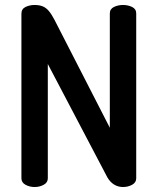

<svg xmlns="http://www.w3.org/2000/svg" viewBox="-20 -751 633 771"><path d="M119 0Q99 0 82.5 -9Q66 -18 66 -35V-696Q66 -715 82.5 -723Q99 -731 119 -731Q138 -731 151.5 -725.5Q165 -720 176 -707Q187 -694 199 -671L421 -238V-697Q421 -715 437.5 -723Q454 -731 474 -731Q494 -731 510.5 -723Q527 -715 527 -697V-35Q527 -18 510.5 -9Q494 0 474 0Q454 0 438 -10Q422 -20 411 -39L172 -494V-35Q172 -18 155.5 -9Q139 0 119 0Z"/></svg>

Font: Dosis ExtraLight SemiBold
Style: Regular
Weight: 600
Version: Version 3.001; ttfautohint (v1.8.2)